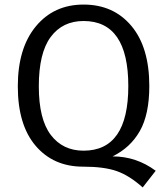

<svg xmlns="http://www.w3.org/2000/svg" viewBox="-20 -720 731 841"><path d="M473 -35Q577 -35 662 28L605 101Q547 49 491.5 29.5Q436 10 344 10Q214 10 136 -81.5Q58 -173 58 -342Q58 -509 137 -604.5Q216 -700 346 -700Q477 -700 555.5 -606.5Q634 -513 634 -343Q634 -219 592.5 -146Q551 -73 473 -35ZM150 -342Q150 -198 202.5 -129Q255 -60 346 -60Q542 -60 542 -343Q542 -628 346 -628Q254 -628 202 -558Q150 -488 150 -342Z"/></svg>

Font: FiraGO Book
Style: Regular
Weight: 350
Designer: bBox Type
Foundry: bBox Type GmbH
Version: Version 1.001;PS 001.001;hotconv 1.0.88;makeotf.lib2.5.64775